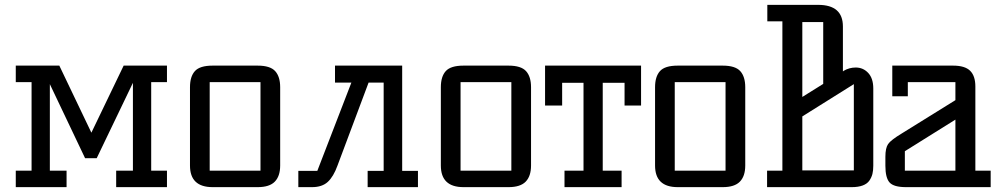

<svg xmlns="http://www.w3.org/2000/svg" viewBox="-20 -770 4136 790"><path d="M44.9 0V-67.9H109.9V-432.1H44.9V-500H224.1L356 -224.1L488.8 -500H667V-432.1H602.1V-67.9H667V0H458V-67.9H526.9V-429.2L377.9 -119.1H330.1L185.1 -423.8V-67.9H253.9V0Z M761.7 -88.9V-411.1Q761.7 -455.1 782 -477.5Q802.2 -500 855 -500H1040Q1091.8 -500 1112.3 -477.3Q1132.8 -454.6 1132.8 -411.1V-88.9Q1132.8 -45.4 1110.8 -22.7Q1088.9 0 1040 0H855Q761.7 0 761.7 -88.9ZM842.8 -67.9H1051.8V-432.1H842.8Z M1207.5 0V-66.9H1285.6L1425.8 -430.2H1358.4V-500H1634.8V-66.9H1699.7V0H1492.7V-66.9H1558.6V-430.2H1496.6L1368.7 -88.9Q1352.1 -43 1328.6 -21.5Q1305.2 0 1263.7 0Z M1793.9 -88.9V-411.1Q1793.9 -455.1 1814.2 -477.5Q1834.5 -500 1887.2 -500H2072.3Q2124 -500 2144.5 -477.3Q2165 -454.6 2165 -411.1V-88.9Q2165 -45.4 2143.1 -22.7Q2121.1 0 2072.3 0H1887.2Q1793.9 0 1793.9 -88.9ZM1875 -67.9H2084V-432.1H1875Z M2222.7 -335.9V-500H2617.7V-335.9H2549.8V-429.2H2460V-67.9H2537.6V0H2302.7V-67.9H2380.9V-429.2H2293V-335.9Z M2675.3 -88.9V-411.1Q2675.3 -455.1 2695.6 -477.5Q2715.8 -500 2768.6 -500H2953.6Q3005.4 -500 3025.9 -477.3Q3046.4 -454.6 3046.4 -411.1V-88.9Q3046.4 -45.4 3024.4 -22.7Q3002.4 0 2953.6 0H2768.6Q2675.3 0 2675.3 -88.9ZM2756.3 -67.9H2965.3V-432.1H2756.3Z M3136.2 0V-67.9H3199.2V-682.1H3137.2V-750H3346.2Q3448.2 -750 3448.2 -661.1V-476.1L3452.1 -479Q3474.6 -492.2 3501 -492.2Q3531.7 -492.2 3552.5 -469.7Q3573.2 -447.3 3573.2 -405.8V-87.9Q3573.2 -68.4 3569.6 -54Q3565.9 -39.6 3556.9 -26.6Q3547.9 -13.7 3529.5 -6.8Q3511.2 0 3484.4 0ZM3281.2 -68.8H3493.2V-423.8L3281.2 -291ZM3281.2 -371.1 3367.2 -424.8V-679.2H3281.2Z M3623 -87.9V-125Q3623 -161.1 3634.3 -177.5Q3645.5 -193.8 3690.9 -221.2L3911.1 -357.9V-432.1H3715.3V-374H3651.4V-500H3901.4Q3950.2 -500 3971.7 -478.8Q3993.2 -457.5 3993.2 -414.1V-67.9H4056.2V0H3708Q3657.7 0 3640.4 -19Q3623 -38.1 3623 -87.9ZM3703.1 -67.9H3911.1V-277.8L3703.1 -147.9Z"/></svg>

Font: Kelly Slab
Style: Regular
Weight: 400
Designer: Denis Masharov
Foundry: Denis Masharov
Version: Version 1.001